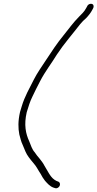

<svg xmlns="http://www.w3.org/2000/svg" viewBox="-20 -758 520 1025"><path d="M445.1 -724 440.1 -715C430 -695.4 414.8 -681.8 400.6 -667.5C372.9 -639.7 345.1 -601.6 318.1 -568C284.2 -526.7 255 -482.1 224.7 -436C206.1 -407.8 177.3 -366.5 161.1 -334C137 -285.8 111.9 -243.8 95.9 -190L86.9 -160C75.9 -112 76.6 -73.5 83.2 -40L90.8 -12C93.3 -2.7 96.8 6.7 101.3 16C111.1 39.7 119.1 62.6 133.3 81L145.6 97C150.2 103 154.9 108.7 159.7 114C174.8 130.6 183.8 151 196.8 170C204.5 184.9 210.8 194.8 220.2 207C232.6 220.6 246 237.3 266.7 244C272.6 245.8 279 249.3 286.8 245.5C303.9 237.3 303.7 217.5 292.1 212C258.5 201.7 245 173.8 229.8 148L216.9 126C212.8 118 208.4 111 203.8 105L189.9 87C185.7 82.3 181.5 77.3 177.4 72L165.3 55C151.2 39.9 144.6 17.2 135.9 -4C117.3 -44.3 107.1 -91.4 122.7 -159C132 -189.3 140.1 -216.3 152.9 -242C165.8 -268 178.5 -296.2 193.8 -324C220.5 -376.3 254.9 -419.3 283.8 -467C304.6 -498.2 322.2 -521.6 345 -550L378.7 -592C399.2 -618.3 417 -642.6 439.6 -661C450.2 -671.8 465.7 -690.8 473 -706L478.3 -716C480.1 -720.7 480.3 -725.2 478.9 -729.5C475 -742.3 450.8 -739.9 445.1 -724Z"/></svg>

Font: HoneyBee
Style: LitIt
Weight: 300
Foundry: Cannot Into Space Fonts
Version: Version 0.89